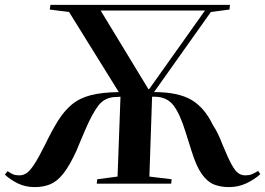

<svg xmlns="http://www.w3.org/2000/svg" viewBox="-25 -750 1083 784"><path d="M467 -355 451 -354Q404 -354 377.5 -320Q351 -286 321 -215Q312 -195 304 -175Q296 -155 287 -134Q259 -73 233.5 -41Q208 -9 180 2.5Q152 14 117 14Q79 14 48 -1Q17 -16 -5 -37L6 -51Q21 -41 30 -37.5Q39 -34 55 -34Q70 -34 84 -43.5Q98 -53 115.5 -80Q133 -107 160 -161Q187 -217 212 -257Q237 -297 268 -323Q299 -349 344.5 -361Q390 -373 460 -374L257 -701L178 -711L181 -730H914L912 -711L836 -701L604 -374Q702 -374 756 -342.5Q810 -311 844 -240Q856 -222 865.5 -202Q875 -182 883 -161Q905 -107 920 -79.5Q935 -52 948 -43Q961 -34 976 -34Q992 -34 1002 -38Q1012 -42 1029 -52L1038 -39Q1014 -17 981 -1.5Q948 14 910 14Q875 14 848 3Q821 -8 798.5 -40Q776 -72 757 -134Q751 -153 745 -172Q739 -191 733 -210Q710 -285 683.5 -319.5Q657 -354 609 -355H596L585 -29L676 -18L674 0H370L372 -18L455 -29ZM386 -707 581 -386H584L812 -707Z"/></svg>

Font: Literata 72pt SemiBold
Style: Italic
Weight: 600
Italic angle: -2°
Designer: Latin by Veronika Burian and Jose Scaglione. Greek by Irene Vlachou. Cyrillic by Vera Evstafieva
Foundry: TypeTogether
Version: Version 3.002